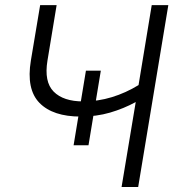

<svg xmlns="http://www.w3.org/2000/svg" viewBox="-20 -748 693 768"><path d="M302.7 -281.7Q191.4 -281.7 137.9 -336.4Q84.5 -391.1 103.5 -505.9L140.6 -727.5H206.5L169.9 -505.9Q155.8 -420.9 194.6 -381.6Q233.4 -342.3 313 -342.3Q371.6 -342.3 427.5 -359.4Q483.4 -376.5 534.2 -407.7L586.9 -727.5H653.3L532.7 0H466.3L522.9 -339.8Q474.6 -313.5 420.2 -297.6Q365.7 -281.7 302.7 -281.7ZM274.4 -167 323.7 -465.3H383.3L334 -167Z"/></svg>

Font: Inter Display Light
Style: Italic
Weight: 300
Italic angle: -9.39999°
Designer: Rasmus Andersson
Foundry: rsms
Version: Version 4.000;git-a52131595